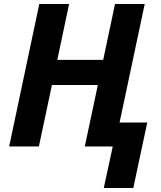

<svg xmlns="http://www.w3.org/2000/svg" viewBox="-20 -734 806 962"><path d="M579.1 -120.1H717.8L647.9 208H500L544.9 0H404.8L470.2 -308.1H240.2L174.8 0H25.9L176.8 -713.9H326.2L267.1 -434.1H497.1L556.2 -713.9H705.1Z"/></svg>

Font: Zoram GWebM
Style: Bold Italic
Weight: 700
Italic angle: -12°
Foundry: Ascender Corporation
Version: Version 1.000